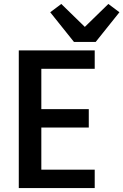

<svg xmlns="http://www.w3.org/2000/svg" viewBox="-20 -951 624 971"><path d="M189 -603V-399H429V-306H189V-93H459V0H75V-696H459V-603ZM354 -739 234 -889 290 -931 409 -815 528 -931 584 -889 464 -739Z"/></svg>

Font: IBM-Poppins
Style: Poppins-Medium
Weight: 500
Designer: Mike Abbink, Paul van der Laan, Pieter van Rosmalen, Ben Mitchell, Mark Frömberg
Foundry: Bold Monday
Version: Version 1.1